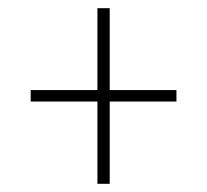

<svg xmlns="http://www.w3.org/2000/svg" viewBox="-20 -592 505 469"><path d="M218 -143V-344H55V-372H218V-572H248V-372H411V-344H248V-143Z"/></svg>

Font: Noto Serif Condensed Thin
Style: Regular
Weight: 100
Width: 3
Designer: Monotype Design Team
Foundry: Monotype Imaging Inc.
Version: Version 2.013; ttfautohint (v1.8.4.7-5d5b)